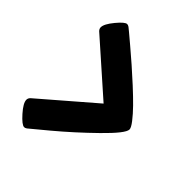

<svg xmlns="http://www.w3.org/2000/svg" viewBox="-159 -605 688 688"><g transform="rotate(45 185.5 -261.0)"><path d="M355 -260.7Q355 -241.2 289.3 -177Q223.6 -112.8 158.2 -58.1L92.3 -3.4Q86.9 0.5 82 0.5Q70.3 0.5 44.2 -28.8Q18.1 -58.1 18.1 -74.7Q18.1 -82.5 24.4 -88.9L223.6 -260.7L29.3 -432.6Q22.9 -439 22.9 -446.8Q22.9 -463.4 47.1 -492.7Q71.3 -522 82 -522Q86.9 -522 92.3 -518.1Q97.7 -513.7 107.2 -505.9Q116.7 -498 144 -474.9Q171.4 -451.7 196 -430.2Q220.7 -408.7 251.2 -380.6Q281.7 -352.5 303.5 -330.3Q325.2 -308.1 340.1 -288.8Q355 -269.5 355 -260.7Z"/></g></svg>

Font: Coustard
Style: Regular
Weight: 400
Foundry: vernon adams
Version: Version 1.001